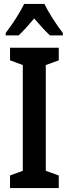

<svg xmlns="http://www.w3.org/2000/svg" viewBox="-20 -957 350 977"><path d="M279 0H31V-64L96 -88V-626L31 -650V-714H279V-650L213 -626V-88L279 -64ZM206 -937Q222 -904 247.5 -864Q273 -824 300 -789V-777H234Q216 -794 196 -815.5Q176 -837 154 -863Q132 -837 111.5 -814.5Q91 -792 75 -777H9V-789Q25 -810 43.5 -837Q62 -864 77.5 -890.5Q93 -917 103 -937Z"/></svg>

Font: Noto Sans Lao UI ExtCond SemBd
Style: Regular
Weight: 600
Width: 2
Designer: Monotype Design Team
Foundry: Monotype Imaging Inc.
Version: Version 2.000; ttfautohint (v1.8.4.7-5d5b)